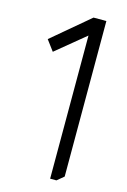

<svg xmlns="http://www.w3.org/2000/svg" viewBox="-112 -770 547 824"><g transform="rotate(15 162.0 -358.0)"><path d="M255 -716V-25L225 0H197V-636L67 -529L32 -576L198 -716Z"/></g></svg>

Font: Almarai Light
Style: Regular
Weight: 300
Designer: Boutros International 2019
Foundry: Created by Boutros International 2019
Version: Version 1.10